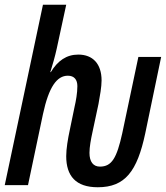

<svg xmlns="http://www.w3.org/2000/svg" viewBox="-23 -780 699 809"><path d="M389 9C504 9 555 -58 589 -218L656 -540H560L492 -218C469 -114 448 -78 398 -78C370 -78 354 -98 354 -136C354 -161 360 -193 367 -225L392 -342C398 -375 405 -414 405 -441C405 -511 368 -550 307 -550C257 -550 220 -524 191 -476H189C199 -508 209 -543 216 -575L256 -760H158L-3 0H95L158 -299C183 -415 217 -461 263 -461C290 -461 303 -444 303 -417C303 -388 297 -355 291 -329L271 -232C263 -195 256 -153 256 -122C256 -39 296 9 389 9Z"/></svg>

Font: Noto Sans UI Condensed Medium
Style: Italic
Weight: 500
Width: 3
Italic angle: -12°
Designer: Monotype Design Team
Foundry: Monotype Imaging Inc.
Version: Version 1.901